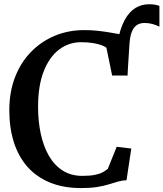

<svg xmlns="http://www.w3.org/2000/svg" viewBox="-20 -898 790 928"><path d="M596 -531.5 558 -573.5 547 -689Q560 -760 582.5 -801Q605 -842 635 -859.8Q665 -877.5 700.5 -877.5Q718 -877.5 729.5 -875.2Q741 -873 750.5 -869.5V-769Q736 -776.5 717.8 -781.8Q699.5 -787 678 -787Q658 -787 642.5 -777.5Q627 -768 617.5 -745.2Q608 -722.5 605.5 -682ZM371.5 11Q287 11 222 -15.5Q157 -42 113.2 -91.2Q69.5 -140.5 47.2 -210Q25 -279.5 25 -365.5Q25 -452.5 52.2 -523.8Q79.5 -595 128.8 -646Q178 -697 244 -724.8Q310 -752.5 387.5 -752.5Q423 -752.5 454 -749Q485 -745.5 512.2 -740.8Q539.5 -736 563.2 -731.8Q587 -727.5 606.5 -726L596.5 -533H522L494.5 -666.5Q487.5 -673.5 471 -679.5Q454.5 -685.5 429.8 -689.8Q405 -694 372 -694Q312 -694 265.2 -658.2Q218.5 -622.5 191.2 -553.2Q164 -484 164 -381.5Q164 -312 177 -251.5Q190 -191 216.2 -145.2Q242.5 -99.5 282.8 -73.8Q323 -48 377.5 -48Q413.5 -48 437 -52.5Q460.5 -57 475.2 -64.8Q490 -72.5 501 -82L544 -188.5L614.5 -180L591.5 -27Q569.5 -26 549.2 -20Q529 -14 505.5 -6.8Q482 0.5 449.8 5.8Q417.5 11 371.5 11Z"/></svg>

Font: Merriweather SemiBold
Style: Regular
Weight: 600
Version: Version 2.100